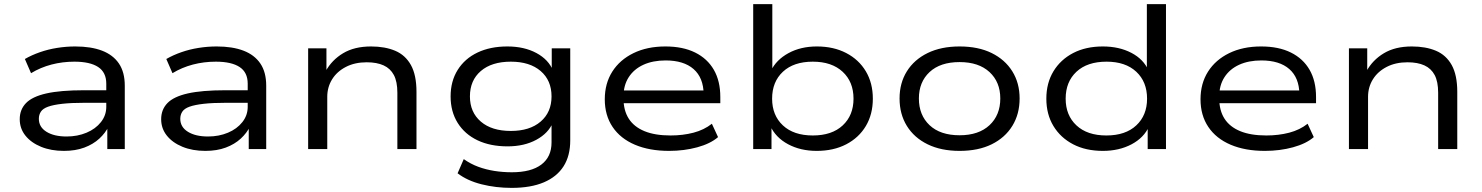

<svg xmlns="http://www.w3.org/2000/svg" viewBox="-20 -725 7210 934"><path d="M291 9Q228 9 179.5 -11Q131 -31 103.5 -65.5Q76 -100 76 -145Q76 -192 106.5 -223.5Q137 -255 205.5 -270.5Q274 -286 389 -286H514V-225H393Q326 -225 282.5 -220Q239 -215 214 -206Q189 -197 179 -182Q169 -167 169 -147Q169 -107 206 -84Q243 -61 304 -61Q357 -61 401 -79.5Q445 -98 471 -131Q497 -164 497 -205V-318Q497 -373 457.5 -399Q418 -425 342 -425Q284 -425 230.5 -411Q177 -397 131 -369L101 -438Q134 -457 174 -471Q214 -485 258 -492Q302 -499 346 -499Q423 -499 476.5 -478.5Q530 -458 558.5 -416Q587 -374 587 -308V0H502V-112L510 -113Q493 -78 463 -50.5Q433 -23 390 -7Q347 9 291 9Z M979 9Q916 9 867.5 -11Q819 -31 791.5 -65.5Q764 -100 764 -145Q764 -192 794.5 -223.5Q825 -255 893.5 -270.5Q962 -286 1077 -286H1202V-225H1081Q1014 -225 970.5 -220Q927 -215 902 -206Q877 -197 867 -182Q857 -167 857 -147Q857 -107 894 -84Q931 -61 992 -61Q1045 -61 1089 -79.5Q1133 -98 1159 -131Q1185 -164 1185 -205V-318Q1185 -373 1145.5 -399Q1106 -425 1030 -425Q972 -425 918.5 -411Q865 -397 819 -369L789 -438Q822 -457 862 -471Q902 -485 946 -492Q990 -499 1034 -499Q1111 -499 1164.5 -478.5Q1218 -458 1246.5 -416Q1275 -374 1275 -308V0H1190V-112L1198 -113Q1181 -78 1151 -50.5Q1121 -23 1078 -7Q1035 9 979 9Z M1479 0V-490H1568V-378H1564Q1594 -433 1649 -466Q1704 -499 1785 -499Q1853 -499 1902.5 -478Q1952 -457 1979 -408.5Q2006 -360 2006 -278V0H1913V-274Q1913 -328 1896 -360Q1879 -392 1846 -407Q1813 -422 1764 -422Q1706 -422 1662.5 -399.5Q1619 -377 1595.5 -339Q1572 -301 1572 -254V0Z M2469 189Q2392 189 2322.5 171.5Q2253 154 2206 118L2236 49Q2270 73 2307 86.5Q2344 100 2385 106.5Q2426 113 2470 113Q2564 113 2613.5 75.5Q2663 38 2663 -32V-130H2670Q2648 -77 2589 -45Q2530 -13 2449 -13Q2365 -13 2303 -42.5Q2241 -72 2206.5 -127Q2172 -182 2172 -256Q2172 -330 2206.5 -385Q2241 -440 2303 -469.5Q2365 -499 2448 -499Q2530 -499 2589.5 -467Q2649 -435 2671 -380H2664V-490H2754V-42Q2754 33 2721.5 84Q2689 135 2625.5 162Q2562 189 2469 189ZM2465 -88Q2557 -88 2610 -133.5Q2663 -179 2663 -256Q2663 -334 2610 -379.5Q2557 -425 2465 -425Q2372 -425 2319 -379.5Q2266 -334 2266 -256Q2266 -179 2319 -133.5Q2372 -88 2465 -88Z M3235 9Q3139 9 3068.5 -21Q2998 -51 2960 -107.5Q2922 -164 2922 -242Q2922 -319 2958.5 -376.5Q2995 -434 3061.5 -466.5Q3128 -499 3217 -499Q3302 -499 3361.5 -469.5Q3421 -440 3452.5 -385.5Q3484 -331 3484 -253V-223H2991V-285H3426L3403 -267Q3402 -347 3354 -389Q3306 -431 3218 -431Q3156 -431 3110 -410Q3064 -389 3038.5 -349.5Q3013 -310 3013 -255V-247Q3013 -188 3038.5 -148Q3064 -108 3115 -87Q3166 -66 3242 -66Q3302 -66 3353.5 -79.5Q3405 -93 3443 -123L3473 -58Q3436 -26 3372 -8.5Q3308 9 3235 9Z M3953 9Q3874 9 3813.5 -23.5Q3753 -56 3727 -113H3733V0H3644V-705H3737V-380H3730Q3756 -434 3815.5 -466.5Q3875 -499 3954 -499Q4035 -499 4096.5 -467Q4158 -435 4192 -378Q4226 -321 4226 -245Q4226 -169 4192 -112Q4158 -55 4096.5 -23Q4035 9 3953 9ZM3934 -66Q4027 -66 4079.5 -115Q4132 -164 4132 -245Q4132 -327 4079 -376Q4026 -425 3934 -425Q3841 -425 3788.5 -376Q3736 -327 3736 -245Q3736 -164 3788.5 -115Q3841 -66 3934 -66Z M4648 9Q4558 9 4492.5 -23Q4427 -55 4391.5 -112.5Q4356 -170 4356 -246Q4356 -321 4391.5 -378Q4427 -435 4492.5 -467Q4558 -499 4648 -499Q4739 -499 4804 -467Q4869 -435 4904.5 -378Q4940 -321 4940 -246Q4940 -170 4904.5 -112.5Q4869 -55 4804 -23Q4739 9 4648 9ZM4648 -67Q4741 -67 4793.5 -116Q4846 -165 4846 -246Q4846 -326 4793.5 -374.5Q4741 -423 4648 -423Q4554 -423 4502 -374.5Q4450 -326 4450 -246Q4450 -165 4502 -116Q4554 -67 4648 -67Z M5345 9Q5262 9 5200.5 -23Q5139 -55 5104.5 -112Q5070 -169 5070 -245Q5070 -321 5104.5 -378Q5139 -435 5200.5 -467Q5262 -499 5345 -499Q5424 -499 5483.5 -468Q5543 -437 5567 -382H5559V-705H5652V0H5563V-111H5570Q5545 -55 5484.5 -23Q5424 9 5345 9ZM5362 -66Q5455 -66 5507.5 -115Q5560 -164 5560 -245Q5560 -327 5507.5 -376Q5455 -425 5363 -425Q5269 -425 5216.5 -376Q5164 -327 5164 -245Q5164 -164 5216.5 -115Q5269 -66 5362 -66Z M6133 9Q6037 9 5966.5 -21Q5896 -51 5858 -107.5Q5820 -164 5820 -242Q5820 -319 5856.5 -376.5Q5893 -434 5959.5 -466.5Q6026 -499 6115 -499Q6200 -499 6259.5 -469.5Q6319 -440 6350.5 -385.5Q6382 -331 6382 -253V-223H5889V-285H6324L6301 -267Q6300 -347 6252 -389Q6204 -431 6116 -431Q6054 -431 6008 -410Q5962 -389 5936.5 -349.5Q5911 -310 5911 -255V-247Q5911 -188 5936.5 -148Q5962 -108 6013 -87Q6064 -66 6140 -66Q6200 -66 6251.5 -79.5Q6303 -93 6341 -123L6371 -58Q6334 -26 6270 -8.5Q6206 9 6133 9Z M6542 0V-490H6631V-378H6627Q6657 -433 6712 -466Q6767 -499 6848 -499Q6916 -499 6965.5 -478Q7015 -457 7042 -408.5Q7069 -360 7069 -278V0H6976V-274Q6976 -328 6959 -360Q6942 -392 6909 -407Q6876 -422 6827 -422Q6769 -422 6725.5 -399.5Q6682 -377 6658.5 -339Q6635 -301 6635 -254V0Z"/></svg>

Font: Nunito Sans 10pt Expanded
Style: Regular
Weight: 400
Width: 7
Designer: Vernon Adams
Foundry: Vernon Adams
Version: Version 3.101;gftools[0.9.27]